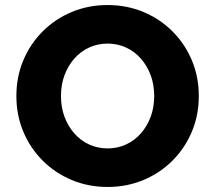

<svg xmlns="http://www.w3.org/2000/svg" viewBox="-20 -731 854 762"><path d="M407 11Q331 11 265 -16.5Q199 -44 149.5 -93.5Q100 -143 72.5 -208.5Q45 -274 45 -350Q45 -426 72.5 -491.5Q100 -557 149.5 -606.5Q199 -656 265 -683.5Q331 -711 407 -711Q483 -711 549 -683.5Q615 -656 664.5 -606.5Q714 -557 741.5 -491.5Q769 -426 769 -350Q769 -274 741.5 -208.5Q714 -143 664.5 -93.5Q615 -44 549 -16.5Q483 11 407 11ZM407 -142Q446 -142 480 -157.5Q514 -173 539 -201.5Q564 -230 578 -267.5Q592 -305 592 -350Q592 -395 578 -432.5Q564 -470 539 -498.5Q514 -527 480 -542.5Q446 -558 407 -558Q368 -558 334 -542.5Q300 -527 275 -498.5Q250 -470 236 -432.5Q222 -395 222 -350Q222 -305 236 -267.5Q250 -230 275 -201.5Q300 -173 334 -157.5Q368 -142 407 -142Z"/></svg>

Font: Red Hat Text
Style: Bold
Weight: 700
Designer: Pentagram, MCKL
Foundry: MCKL
Version: Version 1.030